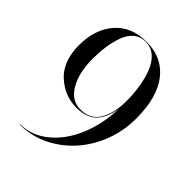

<svg xmlns="http://www.w3.org/2000/svg" viewBox="-219 -874 997 997"><g transform="rotate(45 280.0 -375.0)"><path d="M510 -440Q510 -320 456 -216.5Q402 -113 308 -51.5Q214 10 105 10V7Q189 7 259 -51Q329 -109 368.5 -205.5Q408 -302 410 -414Q401 -341 363.5 -300.5Q326 -260 249 -260Q163 -260 96.5 -321Q30 -382 30 -500Q30 -616 92.5 -688Q155 -760 266 -760Q381 -760 445.5 -677.5Q510 -595 510 -440ZM130 -500Q130 -397 168 -332.5Q206 -268 271 -268Q344 -268 377 -324Q410 -380 410 -470Q410 -523 402 -572Q394 -621 377.5 -663.5Q361 -706 331.5 -731.5Q302 -757 263 -757Q224 -757 196.5 -733.5Q169 -710 155.5 -670Q142 -630 136 -589Q130 -548 130 -500Z"/></g></svg>

Font: Bodoni* 72
Style: Regular
Weight: 400
Version: Version 1.003